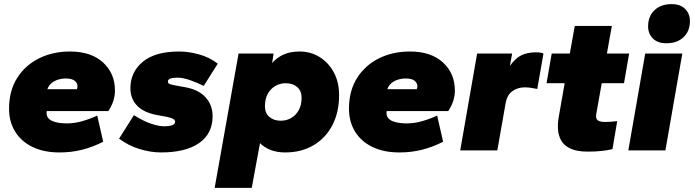

<svg xmlns="http://www.w3.org/2000/svg" viewBox="-20 -730 3369 932"><path d="M269 10Q192 10 137 -17Q82 -44 53 -92Q24 -140 24 -202Q24 -289 63 -351Q102 -413 169 -446.5Q236 -480 320 -480Q422 -480 480 -427Q538 -374 538 -290Q538 -264 529.5 -238.5Q521 -213 506 -191H207Q204 -173 211.5 -161Q219 -149 234 -142.5Q249 -136 267.5 -133.5Q286 -131 304 -131Q342 -131 380 -142Q418 -153 452 -169L481 -42Q430 -16 378 -3Q326 10 269 10ZM210 -297H353Q356 -303 356 -312Q356 -327 342.5 -338Q329 -349 300 -349Q279 -349 260.5 -343Q242 -337 229 -325.5Q216 -314 210 -297Z M761 10Q712 10 657.5 -6.5Q603 -23 558 -57L630 -171Q676 -142 713.5 -129.5Q751 -117 775 -117Q803 -117 816.5 -122.5Q830 -128 830 -139Q830 -147 821 -152.5Q812 -158 789 -163L745 -171Q678 -183 645.5 -217Q613 -251 613 -302Q613 -380 673 -430Q733 -480 850 -480Q895 -480 946 -466Q997 -452 1037 -421L969 -313Q939 -328 904 -340.5Q869 -353 842 -353Q819 -353 807 -348.5Q795 -344 795 -334Q795 -326 803 -322.5Q811 -319 833 -315L877 -307Q945 -295 978.5 -257Q1012 -219 1012 -166Q1012 -81 946.5 -35.5Q881 10 761 10Z M1022 182 1138 -470H1308L1301 -424Q1323 -450 1356 -465Q1389 -480 1434 -480Q1488 -480 1531.5 -453Q1575 -426 1600.5 -378.5Q1626 -331 1626 -268Q1626 -185 1593.5 -122.5Q1561 -60 1502 -25Q1443 10 1364 10Q1325 10 1294 -2Q1263 -14 1242 -35L1202 182ZM1343 -144Q1371 -144 1394 -157.5Q1417 -171 1430.5 -196Q1444 -221 1444 -255Q1444 -289 1422.5 -307.5Q1401 -326 1367 -326Q1339 -326 1316 -312.5Q1293 -299 1279.5 -274Q1266 -249 1266 -215Q1266 -181 1287.5 -162.5Q1309 -144 1343 -144Z M1919 10Q1842 10 1787 -17Q1732 -44 1703 -92Q1674 -140 1674 -202Q1674 -289 1713 -351Q1752 -413 1819 -446.5Q1886 -480 1970 -480Q2072 -480 2130 -427Q2188 -374 2188 -290Q2188 -264 2179.5 -238.5Q2171 -213 2156 -191H1857Q1854 -173 1861.5 -161Q1869 -149 1884 -142.5Q1899 -136 1917.5 -133.5Q1936 -131 1954 -131Q1992 -131 2030 -142Q2068 -153 2102 -169L2131 -42Q2080 -16 2028 -3Q1976 10 1919 10ZM1860 -297H2003Q2006 -303 2006 -312Q2006 -327 1992.5 -338Q1979 -349 1950 -349Q1929 -349 1910.5 -343Q1892 -337 1879 -325.5Q1866 -314 1860 -297Z M2214 0 2296 -470H2466L2455 -410Q2482 -448 2511.5 -462Q2541 -476 2582 -476Q2595 -476 2604 -474.5Q2613 -473 2618 -470L2588 -298Q2574 -301 2558.5 -303.5Q2543 -306 2527 -306Q2493 -306 2467 -287.5Q2441 -269 2434 -227L2394 0Z M2834 6Q2780 6 2748.5 -9Q2717 -24 2703.5 -49Q2690 -74 2688.5 -103.5Q2687 -133 2692 -161L2721 -326H2633L2658 -470H2746L2770 -604H2950L2926 -470H3034L3009 -326H2901L2874 -175Q2872 -162 2875.5 -154Q2879 -146 2889 -142Q2899 -138 2915 -138Q2928 -138 2945.5 -139Q2963 -140 2976 -142L2953 -6Q2932 -1 2902.5 2.5Q2873 6 2834 6Z M3030 0 3112 -470H3292L3210 0ZM3215 -520Q3172 -520 3149 -543.5Q3126 -567 3126 -602Q3126 -651 3157 -680.5Q3188 -710 3240 -710Q3283 -710 3306 -686.5Q3329 -663 3329 -628Q3329 -579 3298 -549.5Q3267 -520 3215 -520Z"/></svg>

Font: Gantari Black
Style: Italic
Weight: 900
Italic angle: -10°
Version: Version 1.000